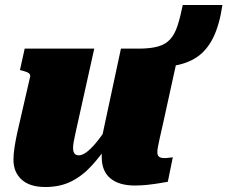

<svg xmlns="http://www.w3.org/2000/svg" viewBox="-20 -738 912 770"><path d="M162 12Q99 12 66.5 -18Q34 -48 34 -97Q34 -120 38 -146Q42 -172 49 -205L101 -431Q102 -437 98.5 -441.5Q95 -446 87.5 -449Q80 -452 69 -455L60 -457L79 -543H358L282 -201Q278 -183 275.5 -169Q273 -155 273 -143Q273 -135 275.5 -128.5Q278 -122 283 -118.5Q288 -115 296 -115Q312 -115 332.5 -132Q353 -149 376 -179Q399 -209 424 -247V-172Q387 -117 349 -75Q311 -33 266 -10.5Q221 12 162 12ZM520 6Q458 6 423 -22.5Q388 -51 388 -108Q388 -113 388 -118Q388 -123 388 -130Q388 -137 388 -145L377 -132L465 -543H536Q583 -543 613.5 -551.5Q644 -560 662.5 -580.5Q681 -601 692 -635Q703 -669 713 -718H872Q860 -637 834.5 -586Q809 -535 769 -508.5Q729 -482 672 -473.5Q615 -465 539 -468L697 -530L632 -234Q625 -204 620.5 -183.5Q616 -163 613.5 -149.5Q611 -136 611 -128Q611 -115 618 -109.5Q625 -104 639 -104Q649 -104 658 -105.5Q667 -107 673 -107L653 -9Q636 -6 614.5 -2.5Q593 1 569 3.5Q545 6 520 6Z"/></svg>

Font: Roboto Serif 20pt Black
Style: Italic
Weight: 900
Italic angle: -10°
Version: Version 1.008